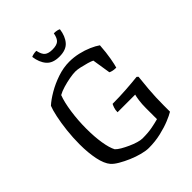

<svg xmlns="http://www.w3.org/2000/svg" viewBox="-251 -1044 1178 1178"><g transform="rotate(-45 338.0 -455.0)"><path d="M342 0Q317 0 282.5 -9Q248 -18 213 -33Q178 -48 149 -65Q120 -82 106 -98Q81 -127 69 -185Q57 -243 57 -316Q57 -375 63.5 -433Q70 -491 80 -537.5Q90 -584 100 -608Q127 -633 171.5 -659Q216 -685 268 -702.5Q320 -720 370 -720Q410 -720 449 -711Q488 -702 521 -687.5Q554 -673 575 -658Q571 -598 563 -553.5Q555 -509 549 -490Q529 -490 516.5 -493.5Q504 -497 499 -500L480 -620Q469 -626 445 -633Q421 -640 396 -645.5Q371 -651 355 -651Q334 -651 303.5 -645.5Q273 -640 242.5 -631Q212 -622 191 -610Q174 -566 164 -496.5Q154 -427 154 -355Q154 -285 163 -229Q172 -173 188 -143Q199 -131 220.5 -118.5Q242 -106 267.5 -94.5Q293 -83 316.5 -76Q340 -69 356 -69Q406 -69 441.5 -76Q477 -83 502 -90V-186Q502 -221 506 -249.5Q510 -278 514 -291H361Q361 -311 366.5 -326.5Q372 -342 376 -349Q434 -349 493.5 -353Q553 -357 597 -362L606 -354Q602 -321 596.5 -256.5Q591 -192 591 -120V-66Q572 -54 534 -38.5Q496 -23 446.5 -11.5Q397 0 342 0ZM351 -784Q293 -784 265.5 -816Q238 -848 231 -901Q236 -904 248 -907Q260 -910 275 -910Q283 -872 300 -858.5Q317 -845 351 -845Q386 -845 403 -858.5Q420 -872 427 -910Q444 -910 455.5 -907Q467 -904 471 -901Q464 -848 436.5 -816Q409 -784 351 -784Z"/></g></svg>

Font: Texturina 72pt Medium
Style: Regular
Weight: 500
Designer: Guillermo Torres Carreño
Foundry: Omnibus-Type
Version: Version 1.002; ttfautohint (v1.8.3)